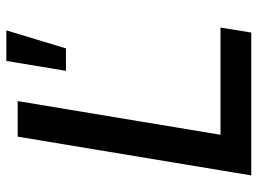

<svg xmlns="http://www.w3.org/2000/svg" viewBox="-122 -680 803 598"><g transform="rotate(-90 279.0 -381.5)"><path d="M31.2 0 151.9 -727.5H262.7L157.7 -95.7H491.7L476.1 0ZM356.9 -577.1 387.7 -762.7H482.9L426.8 -577.1Z"/></g></svg>

Font: Inter 20pt Medium
Style: Italic
Weight: 500
Italic angle: -9.3988°
Version: Version 4.001;git-66647c0bb